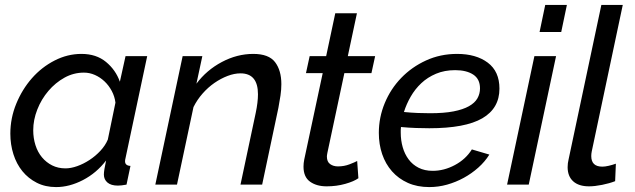

<svg xmlns="http://www.w3.org/2000/svg" viewBox="-20 -750 2581 780"><path d="M208 10Q164 10 129.5 -7.5Q95 -25 71 -54.5Q47 -84 34.5 -123.5Q22 -163 22 -207Q22 -270 46 -328.5Q70 -387 109.5 -432Q149 -477 201.5 -504Q254 -531 311 -531Q371 -531 410.5 -498.5Q450 -466 467 -418L490 -522H578L490 -108Q489 -104 488.5 -101Q488 -98 488 -95Q488 -77 510 -76L494 0Q483 2 474.5 3Q466 4 459 4Q431 4 416.5 -8.5Q402 -21 402 -41Q402 -57 411 -98Q372 -47 317 -18.5Q262 10 208 10ZM246 -66Q268 -66 293.5 -75Q319 -84 343.5 -100Q368 -116 388 -137.5Q408 -159 418 -183L449 -333Q446 -358 434 -380.5Q422 -403 404.5 -419.5Q387 -436 365.5 -445.5Q344 -455 321 -455Q279 -455 242 -434.5Q205 -414 176.5 -380.5Q148 -347 131.5 -305Q115 -263 115 -221Q115 -189 124 -160.5Q133 -132 150.5 -111Q168 -90 192 -78Q216 -66 246 -66Z M722 -522H802L778 -410Q819 -465 881 -498Q943 -531 1009 -531Q1072 -531 1097.5 -497.5Q1123 -464 1123 -408Q1123 -386 1119.5 -362Q1116 -338 1111 -312L1045 0H957L1019 -292Q1028 -335 1028 -367Q1028 -452 957 -452Q932 -452 904.5 -441.5Q877 -431 851 -413Q825 -395 803 -370Q781 -345 766 -315L699 0H611Z M1307 7Q1266 7 1239.5 -12Q1213 -31 1213 -73Q1213 -87 1216 -102L1291 -453H1223L1238 -522H1305L1342 -696H1430L1393 -522H1504L1489 -453H1379L1310 -129Q1308 -119 1308 -114Q1308 -93 1321 -83.5Q1334 -74 1353 -74Q1378 -74 1400 -82.5Q1422 -91 1431 -96L1436 -26Q1418 -13 1382.5 -3Q1347 7 1307 7Z M1724 10Q1675 10 1637 -7Q1599 -24 1572.5 -54Q1546 -84 1532.5 -124Q1519 -164 1519 -210Q1519 -273 1543 -331Q1567 -389 1610 -433.5Q1653 -478 1711 -504.5Q1769 -531 1837 -531Q1914 -531 1961.5 -495.5Q2009 -460 2009 -390Q2009 -310 1939.5 -269.5Q1870 -229 1724 -229Q1700 -229 1670.5 -230Q1641 -231 1609 -234Q1608 -228 1608 -222Q1608 -216 1608 -211Q1608 -180 1616 -152Q1624 -124 1640 -102.5Q1656 -81 1680.5 -68.5Q1705 -56 1738 -56Q1784 -56 1828 -79.5Q1872 -103 1897 -143L1968 -122Q1950 -93 1923 -69Q1896 -45 1864 -27.5Q1832 -10 1796.5 0Q1761 10 1724 10ZM1829 -465Q1786 -465 1751.5 -450.5Q1717 -436 1691.5 -412Q1666 -388 1648.5 -357.5Q1631 -327 1621 -295Q1651 -292 1677.5 -291Q1704 -290 1727 -290Q1784 -290 1822.5 -297.5Q1861 -305 1885 -318.5Q1909 -332 1919.5 -350.5Q1930 -369 1930 -391Q1930 -429 1902.5 -447Q1875 -465 1829 -465Z M2151 -522H2239L2128 0H2040ZM2195 -730H2283L2260 -620H2172Z M2373 7Q2331 7 2308.5 -13.5Q2286 -34 2286 -71Q2286 -79 2287 -87Q2288 -95 2290 -103L2423 -730H2510L2384 -135Q2383 -130 2382.5 -125.5Q2382 -121 2382 -116Q2382 -73 2427 -73Q2438 -73 2453 -76.5Q2468 -80 2482 -85L2479 -14Q2456 -5 2426 1Q2396 7 2373 7Z"/></svg>

Font: PTCRaleway Medium
Style: Italic
Weight: 500
Italic angle: -12°
Designer: Matt McInerney, Pablo Impallari, Rodrigo Fuenzalida
Foundry: Matt McInerney, Pablo Impallari, Rodrigo Fuenzalida
Version: Version 3.000g; ttfautohint (v1.5) -l 8 -r 28 -G 28 -x 14 -D